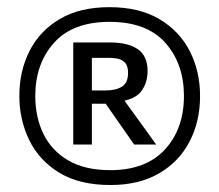

<svg xmlns="http://www.w3.org/2000/svg" viewBox="-20 -766 612 536"><path d="M288.5 -249.5Q201.5 -249.5 145.2 -284Q89 -318.5 61.5 -375.2Q34 -432 34 -498Q34 -567.5 62.5 -623.8Q91 -680 147 -713Q203 -746 285.5 -746Q369 -746 425.2 -712.5Q481.5 -679 510 -622.8Q538.5 -566.5 538.5 -498Q538.5 -427 509.2 -370.8Q480 -314.5 424 -282Q368 -249.5 288.5 -249.5ZM288 -291Q387.5 -291 440.5 -348.8Q493.5 -406.5 493.5 -498Q493.5 -588 441.5 -646.5Q389.5 -705 286 -705Q183 -705 130.8 -646.5Q78.5 -588 78.5 -498Q78.5 -439 101.2 -392.2Q124 -345.5 170.5 -318.2Q217 -291 288 -291ZM184.5 -362.5V-647.5H287.5Q336.5 -647.5 364.2 -629Q392 -610.5 392 -567.5Q392 -538 377.2 -515.2Q362.5 -492.5 327.5 -485L356.5 -445Q372 -424 388 -401.5Q404 -379 416 -362.5H354.5Q341.5 -381.5 329.5 -398.5Q317.5 -415.5 306 -432L275 -476.5H236.5V-362.5ZM285.5 -604.5H236.5V-513.5H275Q303 -513.5 320.2 -524Q337.5 -534.5 337.5 -562.5Q337.5 -582.5 328.5 -591.5Q319.5 -600.5 307.2 -602.5Q295 -604.5 285.5 -604.5Z"/></svg>

Font: Heraclito Medium
Style: Regular
Weight: 500
Designer: Kostas Bartsokas (font) & Cristiano Sobral (main changes)
Foundry: Kostas Bartsokas (font) & Cristiano Sobral (main changes)
Version: Version 1.00;July 8, 2020;FontCreator 13.0.0.2655 64-bit